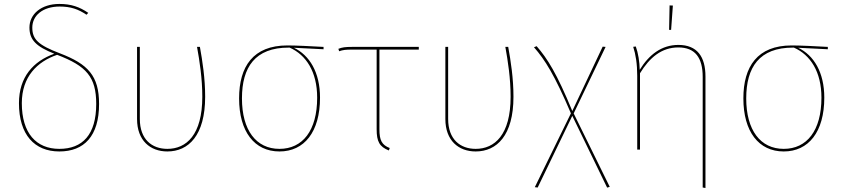

<svg xmlns="http://www.w3.org/2000/svg" viewBox="-20 -755 4262 969"><path d="M282.7 -485.7C174.6 -527 143 -555.6 143 -615.6C143 -676.9 196 -722 281.1 -722C336.1 -722 374.7 -708.9 416.6 -680.6L425.4 -690.1C381.6 -720.3 338.3 -735.1 279.9 -735.1C187.7 -735.1 128.6 -683.4 128.6 -616C128.6 -553.1 163.4 -519.8 254.1 -483.8C148.1 -446 75.7 -366.5 75.7 -234.3C75.7 -75.3 153.9 9.4 279.4 9.4C404.3 9.4 480 -67.7 480 -230.4C480 -372.4 424.4 -431.6 282.7 -485.7ZM279.4 -3.7C163 -3.7 90.1 -82.7 90.1 -234.3C90.1 -367.9 168 -444 268.3 -478.3C416.2 -421.9 465.6 -366.7 465.6 -230.4C465.6 -75.1 396.4 -3.7 279.4 -3.7Z M988.9 -518.3H974.4C987.4 -446.3 1001 -359.4 1001 -266.7C1001 -73.7 919.9 -3.7 824.7 -3.7C746.6 -3.7 685.7 -51.7 685.7 -154.7V-518.3H671.7V-154.3C671.7 -45.6 738.3 9.4 824.7 9.4C931.6 9.4 1015.4 -71.8 1015.4 -266.7C1015.4 -359.8 1001.9 -446.3 988.9 -518.3Z M1612.9 -518.3C1553.7 -521.7 1472.6 -525.7 1430.7 -525.7C1257 -525.7 1186.7 -418.8 1186.7 -258.4C1186.7 -91 1263.9 9.4 1390.4 9.4C1515.6 9.4 1595.1 -89 1595.1 -262C1595.1 -390.9 1541.6 -476.5 1463.3 -513.9L1612.9 -506.4ZM1580.7 -262C1580.7 -96.1 1507.3 -3.7 1390.4 -3.7C1272.6 -3.7 1201.1 -98.1 1201.1 -258.4C1201.1 -415.8 1267.3 -515.1 1437.6 -514.7L1442 -514.6C1524.8 -477.8 1580.7 -393.1 1580.7 -262Z M2093.6 -504.7V-518.3H1755.6C1723.6 -518.3 1706.6 -516.3 1687.7 -508.6L1691.7 -496.3C1711 -503.1 1724.4 -504.7 1757.3 -504.7H1880.9V-102.6C1880.9 -40.7 1894.9 -14.7 1942.4 4.4L1946.9 -7.9C1907.1 -23.7 1894.9 -46.6 1894.9 -102.6V-504.7Z M2544.9 -518.3H2530.4C2543.4 -446.3 2557 -359.4 2557 -266.7C2557 -73.7 2475.9 -3.7 2380.7 -3.7C2302.6 -3.7 2241.7 -51.7 2241.7 -154.7V-518.3H2227.7V-154.3C2227.7 -45.6 2294.3 9.4 2380.7 9.4C2487.6 9.4 2571.4 -71.8 2571.4 -266.7C2571.4 -359.8 2557.9 -446.3 2544.9 -518.3Z M2875.3 -182.6 3036.4 -518.3 3021.6 -519.6 2868.3 -194.9C2789.9 -385 2742.7 -459.3 2688.4 -521.9L2674.9 -516.6C2730.4 -453.1 2778.4 -377.7 2861.3 -183L2679.1 189.7L2693.6 191.4L2868.3 -170.3L3044.1 191.9L3057.3 188Z M3375.9 -726.9 3359.3 -727.7 3356.9 -604.3H3367ZM3403.9 -528.3C3318.6 -528.3 3255.4 -478.8 3208.6 -402.7C3207.6 -444.2 3201.1 -486.3 3188.8 -520.4L3175.7 -518.7C3188.3 -480.4 3196 -433.1 3196 -371.7V0H3210V-385.3C3258.4 -464.4 3318.6 -515.6 3403.4 -515.6C3488.8 -515.6 3526.4 -463 3526.4 -367.1V191.3L3540.4 193.9V-368.9C3540.4 -469.1 3498.4 -528.3 3403.8 -528.3Z M4157.9 -518.3C4098.7 -521.7 4017.6 -525.7 3975.7 -525.7C3802 -525.7 3731.7 -418.8 3731.7 -258.4C3731.7 -91 3808.9 9.4 3935.4 9.4C4060.6 9.4 4140.1 -89 4140.1 -262C4140.1 -390.9 4086.6 -476.5 4008.3 -513.9L4157.9 -506.4ZM4125.7 -262C4125.7 -96.1 4052.3 -3.7 3935.4 -3.7C3817.6 -3.7 3746.1 -98.1 3746.1 -258.4C3746.1 -415.8 3812.3 -515.1 3982.6 -514.7L3987 -514.6C4069.8 -477.8 4125.7 -393.1 4125.7 -262Z"/></svg>

Font: Fira Sans Hair
Style: Regular
Weight: 100
Designer: bBox Type GmbH & Carrois Corporate GbR & Edenspiekermann AG
Foundry: bBox Type GmbH & Carrois Corporate GbR & Edenspiekermann AG
Version: Version 4.300;PS 004.300;hotconv 1.0.88;makeotf.lib2.5.64775